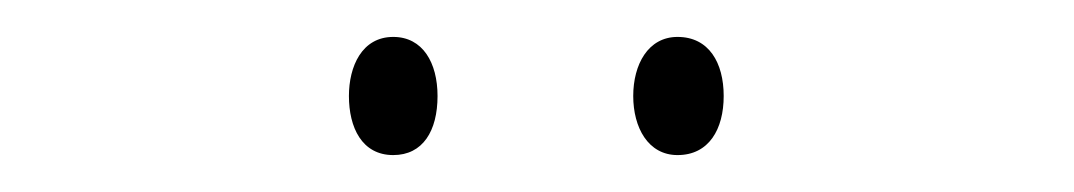

<svg xmlns="http://www.w3.org/2000/svg" viewBox="-20 -720 582 104"><path d="M169 -668C169 -651 176 -636 193 -636C209 -636 217 -649 217 -668C217 -686 209 -700 193 -700C176 -700 169 -684 169 -668ZM323 -668C323 -651 331 -636 347 -636C364 -636 372 -650 372 -668C372 -686 364 -700 347 -700C331 -700 323 -685 323 -668Z"/></svg>

Font: Noto Sans Condensed Thin
Style: Regular
Weight: 100
Width: 3
Designer: Monotype Design Team
Foundry: Monotype Imaging Inc.
Version: Version 2.013